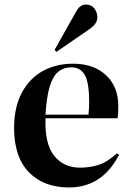

<svg xmlns="http://www.w3.org/2000/svg" viewBox="-20 -810 576 844"><path d="M283 14Q172 14 107 -53Q42 -120 42 -247Q42 -338 75.5 -401.5Q109 -465 167.5 -497.5Q226 -530 301 -530Q392 -530 446 -479.5Q500 -429 500 -344Q500 -330 499.5 -317Q499 -304 497 -290H180Q176 -178 218 -125.5Q260 -73 332 -73Q374 -73 412.5 -85Q451 -97 494 -136L503 -129Q429 14 283 14ZM180 -306H369Q370 -318 371 -332Q372 -346 372 -361Q372 -446 353 -480Q334 -514 293 -514Q260 -514 236.5 -495Q213 -476 199 -431Q185 -386 180 -306ZM228 -582 220 -591 313 -756Q323 -775 334 -782.5Q345 -790 357 -790Q382 -790 395 -772.5Q408 -755 408 -734Q408 -717 397 -703.5Q386 -690 369 -679Z"/></svg>

Font: Literata 72pt SemiBold
Style: Regular
Weight: 600
Designer: Latin by Veronika Burian and Jose Scaglione. Greek by Irene Vlachou. Cyrillic by Vera Evstafieva.
Foundry: TypeTogether
Version: Version 3.002